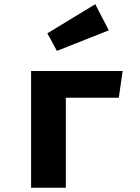

<svg xmlns="http://www.w3.org/2000/svg" viewBox="-20 -876 655 896"><path d="M287.2 0H125.1V-544.6H552.3L534.4 -420H287.2ZM424.6 -856.4 487.7 -734.4 245.6 -638.5 201 -720.5Z"/></svg>

Font: FiraCode Nerd Font
Style: Bold
Weight: 700
Designer: Carrois Corporate, Edenspiekermann AG, Nikita Prokopov
Foundry: Carrois Corporate, Edenspiekermann AG, Nikita Prokopov
Version: Version 6.002;Nerd Fonts 2.1.0